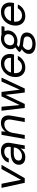

<svg xmlns="http://www.w3.org/2000/svg" viewBox="1638 -2186 780 4096"><g transform="rotate(-90 2028.0 -138.0)"><path d="M176 0 68 -496H155L240 -80L470 -496H559L275 0Z M721 12Q666 12 630.5 -6.5Q595 -25 578 -55.5Q561 -86 561 -121Q561 -176 591.5 -216Q622 -256 678 -277.5Q734 -299 808 -299H941Q949 -346 939.5 -376.5Q930 -407 905 -422Q880 -437 841 -437Q792 -437 752 -412.5Q712 -388 695 -341H608Q624 -395 660.5 -432Q697 -469 747 -488.5Q797 -508 852 -508Q919 -508 961.5 -483Q1004 -458 1020.5 -412.5Q1037 -367 1026 -305L973 0H897L908 -89Q894 -68 875.5 -49.5Q857 -31 834 -17Q811 -3 783 4.5Q755 12 721 12ZM746 -59Q782 -59 815 -73.5Q848 -88 873.5 -112.5Q899 -137 914 -168Q929 -199 929 -232V-234H803Q756 -234 721.5 -221.5Q687 -209 669 -186Q651 -163 651 -131Q651 -97 675.5 -78Q700 -59 746 -59Z M1112 0 1199 -496H1275L1265 -407Q1297 -454 1347 -481Q1397 -508 1454 -508Q1517 -508 1555 -480Q1593 -452 1606.5 -403Q1620 -354 1608 -290L1557 0H1473L1522 -281Q1535 -355 1511 -395.5Q1487 -436 1422 -436Q1380 -436 1343.5 -416Q1307 -396 1281 -358.5Q1255 -321 1243 -266L1196 0Z M1773 0 1714 -496H1799L1838 -69L1817 -70L2020 -496H2115L2167 -70L2146 -69L2336 -496H2420L2188 0H2102L2048 -446H2070L1858 0Z M2635 12Q2574 12 2528 -14Q2482 -40 2457 -87Q2432 -134 2432 -198Q2432 -263 2454 -319Q2476 -375 2515.5 -417.5Q2555 -460 2608.5 -484Q2662 -508 2726 -508Q2791 -508 2835.5 -482.5Q2880 -457 2902.5 -414Q2925 -371 2925 -319Q2925 -299 2921 -273.5Q2917 -248 2912 -229H2498L2509 -294H2841Q2847 -340 2832 -371.5Q2817 -403 2787 -420Q2757 -437 2715 -437Q2672 -437 2632 -418Q2592 -399 2563 -362.5Q2534 -326 2524 -271L2519 -243Q2509 -190 2521.5 -148Q2534 -106 2566.5 -82.5Q2599 -59 2648 -59Q2700 -59 2739.5 -83.5Q2779 -108 2801 -148H2884Q2863 -102 2827 -66Q2791 -30 2742.5 -9Q2694 12 2635 12Z M3131 232Q3070 232 3024 215.5Q2978 199 2952 167.5Q2926 136 2926 91Q2926 55 2940.5 24.5Q2955 -6 2983.5 -32Q3012 -58 3054 -79L3104 -46Q3059 -24 3035 7Q3011 38 3011 75Q3011 102 3026.5 122Q3042 142 3072 152.5Q3102 163 3143 163Q3211 163 3255 131.5Q3299 100 3299 48Q3299 20 3277 -2Q3255 -24 3190 -28Q3145 -31 3110 -37.5Q3075 -44 3048.5 -53.5Q3022 -63 3002.5 -75.5Q2983 -88 2969 -103L2973 -127L3080 -213L3143 -187L3033 -100L3051 -142Q3065 -132 3078.5 -124.5Q3092 -117 3108.5 -111.5Q3125 -106 3147.5 -102Q3170 -98 3202 -96Q3272 -91 3311.5 -71Q3351 -51 3367 -21.5Q3383 8 3383 40Q3383 95 3351 138.5Q3319 182 3262 207Q3205 232 3131 232ZM3197 -156Q3142 -156 3104 -174.5Q3066 -193 3046.5 -225.5Q3027 -258 3027 -299Q3027 -358 3058 -405.5Q3089 -453 3141.5 -480.5Q3194 -508 3259 -508Q3314 -508 3351.5 -489Q3389 -470 3408 -438Q3427 -406 3427 -365Q3427 -306 3396.5 -258.5Q3366 -211 3314 -183.5Q3262 -156 3197 -156ZM3209 -225Q3270 -225 3308.5 -261.5Q3347 -298 3347 -356Q3347 -396 3320.5 -417.5Q3294 -439 3247 -439Q3186 -439 3147.5 -402.5Q3109 -366 3109 -308Q3109 -268 3135.5 -246.5Q3162 -225 3209 -225ZM3325 -426 3312 -496H3518L3506 -434Z M3733 12Q3672 12 3626 -14Q3580 -40 3555 -87Q3530 -134 3530 -198Q3530 -263 3552 -319Q3574 -375 3613.5 -417.5Q3653 -460 3706.5 -484Q3760 -508 3824 -508Q3889 -508 3933.5 -482.5Q3978 -457 4000.5 -414Q4023 -371 4023 -319Q4023 -299 4019 -273.5Q4015 -248 4010 -229H3596L3607 -294H3939Q3945 -340 3930 -371.5Q3915 -403 3885 -420Q3855 -437 3813 -437Q3770 -437 3730 -418Q3690 -399 3661 -362.5Q3632 -326 3622 -271L3617 -243Q3607 -190 3619.5 -148Q3632 -106 3664.5 -82.5Q3697 -59 3746 -59Q3798 -59 3837.5 -83.5Q3877 -108 3899 -148H3982Q3961 -102 3925 -66Q3889 -30 3840.5 -9Q3792 12 3733 12Z"/></g></svg>

Font: DM Sans 24pt
Style: Italic
Weight: 400
Italic angle: -10°
Designer: Colophon Foundry, Jonny Pinhorn
Foundry: Colophon Foundry
Version: Version 4.004;gftools[0.9.30]